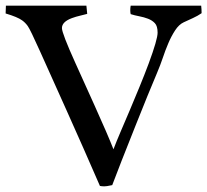

<svg xmlns="http://www.w3.org/2000/svg" viewBox="-25 -656 740 686"><path d="M283.7 -635.7 286.6 -606.4Q276.9 -603.5 261.7 -600.1Q246.6 -596.7 231.9 -591.3Q196.3 -578.1 196.3 -555.7Q196.3 -537.1 244.4 -430.7Q292.5 -324.2 313 -278.8Q360.4 -173.8 380.4 -122.6Q390.1 -148.4 405.8 -185.1Q421.4 -221.7 439 -262.9Q456.5 -304.2 474.1 -347.2Q491.7 -390.1 505.9 -428.2Q538.1 -515.1 538.1 -539.1Q538.1 -563 528.3 -573.2Q518.6 -583.5 503.9 -589.1Q489.3 -594.7 472.4 -597.9Q455.6 -601.1 441.9 -605.5Q440.4 -611.8 440.4 -619.6Q440.4 -627.4 441.9 -635.7H693.8Q695.3 -622.6 695.3 -608.9Q681.2 -599.1 664.6 -591.6Q647.9 -584 631.1 -576.2Q614.3 -568.4 600.6 -547.4Q586.9 -526.4 576.2 -501Q565.4 -475.6 556.9 -450Q548.3 -424.3 535.4 -393.8Q522.5 -363.3 501.7 -312.7Q481 -262.2 460 -209Q400.9 -61 376 5.4Q353.5 10.3 347.4 9.8Q341.3 9.3 338.4 9.3Q335.4 9.3 332 8.3Q272.9 -127.9 212.9 -261.5Q152.8 -395 117.9 -472.9Q83 -550.8 74 -563.2Q64.9 -575.7 53.7 -583.5Q37.6 -595.2 -4.9 -607.9L-3.9 -635.7Z"/></svg>

Font: RadleyRegular
Style: Regular
Weight: 400
Designer: vernon adams
Foundry: vernon adams
Version: Version 1.000;PS 001.001;hotconv 1.0.56